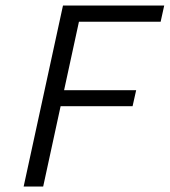

<svg xmlns="http://www.w3.org/2000/svg" viewBox="-20 -678 617 698"><path d="M66 0 209 -658H577L564 -599H267L137 0ZM153 -292 165 -350H475L462 -292Z"/></svg>

Font: Ysabeau
Style: Italic
Weight: 400
Italic angle: -12°
Designer: Christian Thalmann (Catharsis Fonts)
Version: Version 2.000;gftools[0.9.27.dev2+g8671c4b]